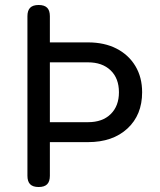

<svg xmlns="http://www.w3.org/2000/svg" viewBox="-20 -750 640 770"><path d="M180 -260H333Q391 -260 424 -292.5Q457 -325 457 -380Q457 -436 423.5 -468Q390 -500 333 -500H180ZM180 -45Q180 -22 169 -11Q158 0 135 0Q112 0 101 -11Q90 -22 90 -45V-685Q90 -708 101 -719Q112 -730 135 -730Q158 -730 169 -719Q180 -708 180 -685V-580H333Q399 -580 447.5 -555Q496 -530 523 -485Q550 -440 550 -380Q550 -289 491 -234.5Q432 -180 333 -180H180Z"/></svg>

Font: Maple Mono NL
Style: Regular
Weight: 400
Monospace: yes
Designer: subframe7536
Version: Version 7.000